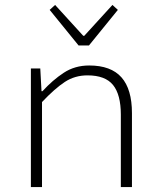

<svg xmlns="http://www.w3.org/2000/svg" viewBox="-20 -757 640 777"><path d="M105 0V-480H143L148 -388H152Q193 -433 238 -462.5Q283 -492 341 -492Q429 -492 471.5 -444Q514 -396 514 -299V0H469V-293Q469 -374 437.5 -413Q406 -452 334 -452Q283 -452 242.5 -425.5Q202 -399 150 -344V0ZM298 -573 181 -717 203 -737 317 -612H321L435 -737L457 -717L340 -573Z"/></svg>

Font: Source Code Pro ExtraLight Light
Style: Regular
Weight: 300
Monospace: yes
Version: Version 1.018;hotconv 1.0.116;makeotfexe 2.5.65601